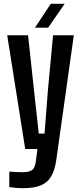

<svg xmlns="http://www.w3.org/2000/svg" viewBox="-20 -786 424 1013"><path d="M98.5 207Q83.5 207 64 205.2Q44.5 203.5 29 201V119.5Q42 120.5 62.8 121.5Q83.5 122.5 98 122.5Q136.5 122.5 150.8 109.8Q165 97 169 65.5L177.5 0H113L18 -600H128L158.5 -318L184.5 -81H215L233.5 -318L260 -600H369.5L277 57.5Q269.5 110.5 250.8 143.5Q232 176.5 195.5 191.8Q159 207 98.5 207ZM164.5 -640 248 -766H321L234 -640Z"/></svg>

Font: Big Shoulders Display Thin
Style: Bold
Weight: 700
Version: Version 2.002